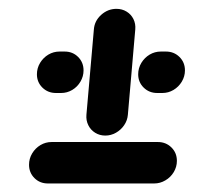

<svg xmlns="http://www.w3.org/2000/svg" viewBox="-20 -461 458 441"><path d="M46.7 -82.6Q46.7 -96.7 53.9 -108.7Q61.1 -120.7 73 -127.8Q84.8 -134.8 98.5 -134.8H342.6Q361.1 -134.8 373.7 -122.4Q386.3 -110 386.3 -91.5Q386.3 -77.8 379.1 -65.7Q371.9 -53.7 359.8 -46.7Q347.8 -39.6 334.1 -39.6H90Q71.5 -39.6 59.1 -52Q46.7 -64.4 46.7 -82.6ZM64.8 -290.4Q64.8 -304.4 72 -316.5Q79.3 -328.5 91.1 -335.6Q103 -342.6 116.7 -342.6H128.5Q147 -342.6 159.4 -330.2Q171.9 -317.8 171.9 -299.3Q171.9 -285.6 164.8 -273.5Q157.8 -261.5 145.9 -254.4Q134.1 -247.4 120.4 -247.4H108.5Q90 -247.4 77.4 -259.8Q64.8 -272.2 64.8 -290.4ZM221.9 -149.6Q208.9 -149.6 198.5 -156.1Q188.1 -162.6 182.8 -173.5Q177.4 -184.4 178.5 -197.4L195.6 -393.3Q197 -413 212.4 -426.9Q227.8 -440.7 247.4 -440.7Q260.4 -440.7 270.7 -434.4Q281.1 -428.1 286.5 -417.2Q291.9 -406.3 290.7 -393.3L273.7 -197.4Q272.6 -184.4 265.2 -173.5Q257.8 -162.6 246.3 -156.1Q234.8 -149.6 221.9 -149.6ZM297.4 -290.4Q297.4 -304.4 304.6 -316.5Q311.9 -328.5 323.7 -335.6Q335.6 -342.6 349.3 -342.6H361.1Q379.6 -342.6 392.2 -330.2Q404.8 -317.8 404.8 -299.3Q404.8 -285.6 397.6 -273.5Q390.4 -261.5 378.5 -254.4Q366.7 -247.4 353 -247.4H341.1Q322.6 -247.4 310 -259.8Q297.4 -272.2 297.4 -290.4Z"/></svg>

Font: 26F Galaxy Sans Extra Bold
Style: Italic
Weight: 800
Italic angle: -5°
Designer: C₂₉H₂₅N₃O₅
Version: Version 1.200